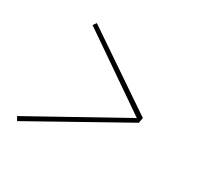

<svg xmlns="http://www.w3.org/2000/svg" viewBox="-107 -688 714 697"><g transform="rotate(30 250.0 -339.5)"><path d="M40 -113 31 -129 411 -340 103 -552 113 -566 430 -351 426 -329Z"/></g></svg>

Font: Iosevka Term Curly Th Obl
Style: Regular
Weight: 100
Italic angle: -9°
Designer: Belleve Invis
Foundry: Belleve Invis
Version: Version 32.3.0